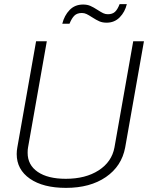

<svg xmlns="http://www.w3.org/2000/svg" viewBox="-20 -900 718 931"><path d="M61 -153Q61 -169 64 -185L155 -700H207L116 -185Q114 -176 114 -159Q114 -100 163 -66.5Q212 -33 299 -33Q395 -33 458.5 -74Q522 -115 535 -185L626 -700H678L587 -185Q570 -94 493.5 -41.5Q417 11 300 11Q189 11 125 -33.5Q61 -78 61 -153ZM383 -878Q403 -878 418 -871.5Q433 -865 453 -852Q470 -841 480.5 -836Q491 -831 503 -831Q525 -831 537.5 -842.5Q550 -854 560 -880H595Q586 -842 560.5 -816Q535 -790 497 -790Q477 -790 462 -796.5Q447 -803 427 -816Q410 -827 399.5 -832Q389 -837 377 -837Q354 -837 341 -824.5Q328 -812 317 -785H282Q292 -825 317.5 -851.5Q343 -878 383 -878Z"/></svg>

Font: KoHo Light
Style: Italic
Weight: 300
Italic angle: -10°
Version: Version 1.000; ttfautohint (v1.6)